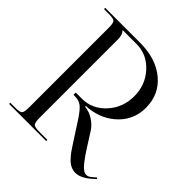

<svg xmlns="http://www.w3.org/2000/svg" viewBox="-194 -863 1016 1016"><g transform="rotate(45 314.0 -354.5)"><path d="M18.1 0V-8.8H53.2Q88.9 -8.8 97.4 -17.3Q106 -25.9 106 -62V-657.2Q106 -693.4 97.4 -701.7Q88.9 -710 53.2 -710H18.1V-719.2H278.8Q398.4 -719.2 471.7 -658.2Q544.9 -597.2 544.9 -497.1Q544.9 -410.6 484.9 -351.1Q424.8 -291.5 333 -280.8L313 -279.8V-273.9Q347.2 -270.5 377 -251.2Q406.7 -231.9 423.8 -205.1L474.1 -126Q487.8 -104.5 496.6 -91.8Q505.4 -79.1 520 -60.3Q534.7 -41.5 547.6 -32.2Q560.5 -22.9 571.8 -22.9Q586.4 -22.9 600.6 -35.2L622.6 -54.2L627.9 -46.9L606 -27.8Q561.5 10.3 523.4 10.3Q505.4 10.3 488.5 2.2Q471.7 -5.9 456.3 -22.2Q440.9 -38.6 430.7 -52.7Q420.4 -66.9 405.8 -89.8L335.9 -198.2Q308.1 -240.7 288.1 -257.8Q268.1 -274.9 236.8 -274.9H225.1V-292H271Q348.1 -292 403.1 -352.1Q458 -412.1 458 -497.1Q458 -581.5 403.1 -641.4Q348.1 -701.2 271 -701.2H167V-700.2Q184.1 -683.1 184.1 -647.9V-62Q184.1 -26.4 192.9 -17.6Q201.7 -8.8 237.8 -8.8H295.9V0Z"/></g></svg>

Font: FoglihtenNo07calt
Style: Regular
Weight: 500
Designer: gluk (gluksza@wp.pl)
Foundry: gluk (gluksza@wp.pl)
Version: Version 0.844